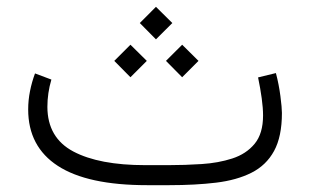

<svg xmlns="http://www.w3.org/2000/svg" viewBox="-20 -542 908 562"><path d="M476.1 0H410.2Q236.3 0 149.4 -56.4Q62.5 -112.8 62.5 -221.7Q62.5 -249 67.9 -275.6Q73.2 -302.2 82.5 -327.1L130.4 -309.1Q118.7 -269.5 118.7 -229Q119.1 -138.7 194.6 -98.6Q270 -58.6 405.3 -58.6H472.7Q521.5 -58.6 570.3 -61.8Q619.1 -64.9 659.9 -78.1Q700.7 -91.3 725.3 -121.1Q750 -150.9 750 -204.1Q750 -225.6 746.1 -254.2Q742.2 -282.7 735.4 -315.4L787.6 -328.1Q796.4 -294.9 800.8 -260.7Q805.2 -226.6 805.2 -211.4Q805.2 -142.1 782.2 -100.1Q759.3 -58.1 716.1 -36.4Q672.9 -14.6 612.3 -7.3Q551.8 0 476.1 0ZM389.2 -474.6 436.5 -522 484.4 -474.6 436.5 -426.8ZM465.8 -363.8 513.2 -411.1 561 -363.8 513.2 -315.9ZM314.5 -363.8 361.8 -411.1 409.7 -363.8 361.8 -315.9Z"/></svg>

Font: Vazir Thin FD-UI
Style: Thin-FD-UI
Weight: 100
Designer: Saber Rastikerdar
Foundry: Saber Rastikerdar
Version: Version 30.1.0